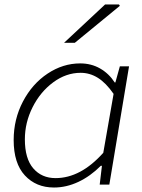

<svg xmlns="http://www.w3.org/2000/svg" viewBox="-20 -824 634 857"><path d="M41 -199Q41 -292 82.5 -371Q124 -450 192.5 -495.5Q261 -541 338 -541Q387 -541 426.5 -518.5Q466 -496 492 -456H495L515 -528H556L468 0H425L435 -84H430Q383 -37 329.5 -12Q276 13 221 13Q141 13 91 -41Q41 -95 41 -199ZM441 -142 487 -405Q453 -454 417 -476.5Q381 -499 340 -499Q275 -499 217.5 -456.5Q160 -414 125.5 -345.5Q91 -277 91 -202Q91 -116 128.5 -72.5Q166 -29 228 -29Q340 -29 441 -142ZM449 -804H511L515 -798L314 -633H266Z"/></svg>

Font: Nebula Sans Light
Style: Regular
Weight: 300
Italic angle: -9°
Designer: Paul D. Hunt for Adobe (as Source Sans)
Foundry: Nebula Entertainment & Broadcasting LLC
Version: Version 1.010